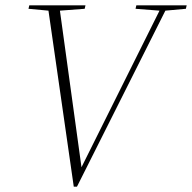

<svg xmlns="http://www.w3.org/2000/svg" viewBox="-20 -694 721 721"><path d="M489 -661 579 -654 286 -66 205 -654 298 -661 301 -674H90L87 -661L162 -654L257 7H269L601 -654L678 -661L681 -674H492Z"/></svg>

Font: Source Serif 4 Display Light
Style: Italic
Weight: 300
Italic angle: -12°
Designer: Frank Grießhammer
Foundry: Adobe Systems Incorporated
Version: Version 4.004;hotconv 1.0.117;makeotfexe 2.5.65602